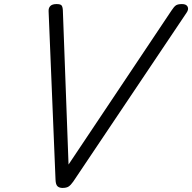

<svg xmlns="http://www.w3.org/2000/svg" viewBox="-20 -910 945 944"><path d="M287 14Q272 14 263 6Q254 -2 253 -26L219 -854Q218 -871 227.5 -880.5Q237 -890 258 -890Q277 -890 282.5 -883.5Q288 -877 289 -860L317 -101L823 -858Q836 -878 845.5 -884Q855 -890 875 -890Q896 -890 902.5 -877Q909 -864 897 -847L340 -17Q328 0 317.5 7Q307 14 287 14Z"/></svg>

Font: Playwrite DK Loopet Light
Style: Regular
Weight: 300
Version: Version 1.003